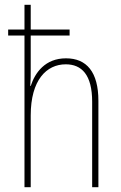

<svg xmlns="http://www.w3.org/2000/svg" viewBox="-20 -780 503 800"><path d="M108 -760H82V-657H14V-632H82V0H108V-299C108 -447 174 -512 254 -512C320 -512 364 -469 364 -356V0H390V-360C390 -480 341 -537 255 -537C168 -537 126 -477 108 -422H106C108 -446 108 -463 108 -493V-632H270V-657H108Z"/></svg>

Font: Noto Sans Gurmukhi Condensed Thin
Style: Regular
Weight: 100
Width: 3
Designer: Jelle Bosma - Monotype Design Team
Foundry: Monotype Imaging Inc.
Version: Version 2.004